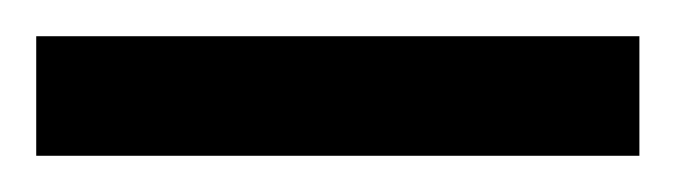

<svg xmlns="http://www.w3.org/2000/svg" viewBox="-21 70 373 106"><path d="M-1 90V156H332V90Z"/></svg>

Font: Noto Sans Devanagari Condensed Medium
Style: Regular
Weight: 500
Width: 3
Designer: Jelle Bosma - Monotype Design Team
Foundry: Monotype Imaging Inc.
Version: Version 2.004